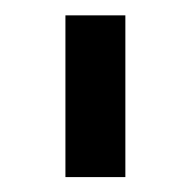

<svg xmlns="http://www.w3.org/2000/svg" viewBox="-20 -703 253 255"><path d="M66.9 -682.6H146.5V-467.8H66.9Z"/></svg>

Font: Myanmar Pyu Pro
Style: Regular
Weight: 400
Designer: Khon Soe Zaw Thu
Foundry: PaOh Unicode
Version: Version 2.00 April 29, 2017